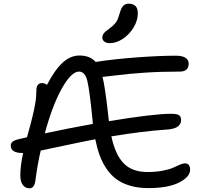

<svg xmlns="http://www.w3.org/2000/svg" viewBox="-20 -993 1089 1038"><path d="M574.2 -759.8Q554.7 -759.8 543.9 -768.3Q533.2 -776.9 533.2 -791Q533.2 -799.8 537.8 -807.6Q542.5 -815.4 548.3 -820.6Q554.2 -825.7 567.9 -835.9Q572.3 -839.4 574.2 -840.8Q599.6 -859.9 609.9 -876.7Q620.1 -893.6 627.9 -923.8Q635.7 -951.7 647 -962.4Q658.2 -973.1 674.8 -973.1Q725.1 -973.1 725.1 -921.9Q725.1 -882.3 702.1 -844.2Q679.2 -806.2 644 -783Q608.9 -759.8 574.2 -759.8ZM138.2 24.9Q117.2 24.9 103.5 7.1Q89.8 -10.7 89.8 -45.9Q89.8 -95.2 105 -166H99.1Q70.3 -166 54.2 -176Q38.1 -186 38.1 -205.1Q38.1 -217.8 46.6 -225.8Q55.2 -233.9 79.1 -240.2Q85.9 -241.7 93.5 -243.4Q101.1 -245.1 110.6 -247.3Q120.1 -249.5 126 -251Q127.4 -256.3 136 -287.4Q144.5 -318.4 146.7 -327.1Q148.9 -335.9 155.5 -362.3Q162.1 -388.7 164.6 -401.6Q167 -414.6 170.7 -435.5Q174.3 -456.5 175.5 -473.6Q176.8 -490.7 176.8 -507.8Q176.8 -523.9 184.6 -533.9Q192.4 -543.9 207 -543.9Q221.2 -543.9 233.9 -534.2Q276.4 -615.7 318.6 -654.3Q360.8 -692.9 409.2 -692.9Q466.8 -692.9 497.1 -658.2Q597.7 -673.8 720.9 -682.9Q844.2 -691.9 930.2 -691.9Q965.8 -691.9 982.9 -680.4Q1000 -668.9 1000 -648.9Q1000 -606 952.1 -606Q846.2 -606 759 -599.9Q671.9 -593.8 610.1 -585.9Q548.3 -578.1 534.2 -577.1Q548.3 -524.9 565.9 -362.8Q566.4 -358.9 567.4 -350.3Q568.4 -341.8 568.8 -337.9Q811.5 -377.9 904.8 -377.9Q936 -377.9 947.5 -370.4Q959 -362.8 959 -344.2Q959 -295.4 874 -292Q752.9 -283.7 582 -255.9Q603.5 -155.8 649.2 -109.4Q694.8 -63 777.8 -63Q823.2 -63 860.4 -70.3Q897.5 -77.6 916 -86.4Q934.6 -95.2 951.7 -102.5Q968.8 -109.9 979 -109.9Q1007.8 -109.9 1007.8 -75.2Q1007.8 -36.6 948.2 -6.3Q888.7 23.9 780.8 23.9Q727.1 23.9 683.8 11.2Q640.6 -1.5 609.9 -23.9Q579.1 -46.4 556.2 -80.3Q533.2 -114.3 519 -152.8Q504.9 -191.4 495.1 -240.2Q426.8 -227.1 324.7 -205.3Q222.7 -183.6 200.2 -179.2Q183.6 -109.9 170.9 -14.2Q164.6 26.4 138.2 24.9ZM407.2 -606Q365.7 -606 314.7 -515.4Q263.7 -424.8 222.2 -272Q349.6 -299.3 481.9 -323.2Q480 -338.9 480 -346.2Q464.4 -506.8 451.9 -556.4Q439.5 -606 407.2 -606Z"/></svg>

Font: Shantell Sans Irregular Bouncy
Style: Regular
Weight: 400
Designer: Stephen Nixon, Anya Danilova, Shantell Martin
Foundry: Arrow Type
Version: Version 1.006;[9816181b4]